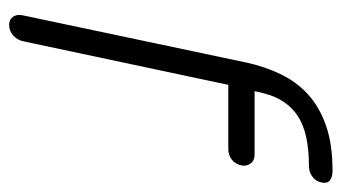

<svg xmlns="http://www.w3.org/2000/svg" viewBox="-188 -580 766 431"><g transform="rotate(90 195.5 -365.0)"><path d="M121 -535Q130 -576 147 -611.5Q164 -647 192.5 -673Q221 -699 263 -713.5Q305 -728 364 -728Q378 -728 385.5 -722Q393 -716 390 -703Q388 -691 377.5 -683Q367 -675 353 -675Q279 -675 241 -650Q203 -625 190 -574L185 -553H327Q341 -553 347.5 -544Q354 -535 352 -524Q349 -510 339 -502Q329 -494 315 -494H171L73 -33Q70 -20 60 -11Q50 -2 36 -2Q24 -2 18 -11Q12 -20 15 -33Z"/></g></svg>

Font: VDS
Style: Thin Italic
Weight: 100
Width: 0
Designer: artmaker
Foundry: artmaker
Version: Version 1.000 2012 initial release